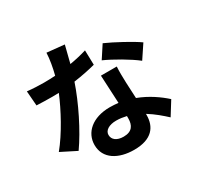

<svg xmlns="http://www.w3.org/2000/svg" viewBox="-179 -1035 1358 1312"><g transform="rotate(-30 500.0 -378.5)"><path d="M944 -546C894 -582 771 -649 700 -680L636 -582C704 -552 817 -487 874 -441ZM571 -698C532 -686 486 -675 438 -667C452 -720 464 -770 472 -802L335 -816C333 -765 322 -705 308 -650C278 -648 248 -647 219 -647C183 -647 130 -649 87 -654L96 -538C139 -536 179 -535 220 -535C237 -535 254 -535 271 -536C227 -429 149 -283 69 -186L190 -125C270 -238 355 -410 402 -549C468 -558 529 -571 574 -583ZM595 -147C595 -94 573 -55 506 -55C452 -55 421 -80 421 -117C421 -152 458 -176 515 -176C543 -176 569 -172 595 -166ZM579 -494C582 -434 587 -347 590 -273C569 -275 546 -277 523 -277C385 -277 304 -202 304 -105C304 4 401 59 524 59C665 59 715 -13 715 -105V-114C769 -81 814 -41 849 -9L915 -115C865 -160 795 -210 710 -242C707 -291 705 -339 704 -367C703 -411 701 -452 704 -494Z"/></g></svg>

Font: Noto Sans KR Bold
Style: Regular
Weight: 700
Designer: Ryoko NISHIZUKA  (kana & ideographs); Paul D. Hunt (Latin, Greek & Cyrillic); Wenlong ZHANG  (bopomofo); Sandoll Communi
Foundry: Adobe Systems Incorporated
Version: Version 1.004;PS 1.004;hotconv 1.0.82;makeotf.lib2.5.63406